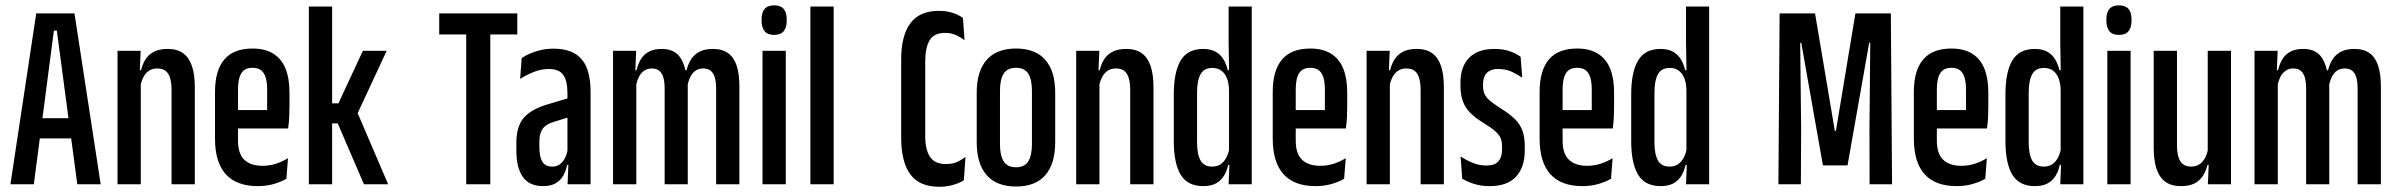

<svg xmlns="http://www.w3.org/2000/svg" viewBox="-20 -689 8964 718"><path d="M19 0 115.5 -639H258.5L356.5 0H269L192.5 -574.5H181.5L106.5 0ZM102.5 -171.5V-247H272V-171.5Z M621.5 0V-352Q621.5 -378.5 616.2 -396.5Q611 -414.5 599.5 -423.8Q588 -433 568 -433Q550 -433 537.2 -424.5Q524.5 -416 516.5 -400.8Q508.5 -385.5 505 -366L486.5 -426.5H507.5Q513 -450 524.5 -467.8Q536 -485.5 556 -495.8Q576 -506 607 -506Q642.5 -506 664.8 -490Q687 -474 697.8 -442.2Q708.5 -410.5 708.5 -363V0ZM419.5 0V-499H506L502.5 -416.5L506.5 -413V0Z M944 7Q864.5 7 824.2 -37.5Q784 -82 784 -171V-345Q784 -425.5 818.8 -466.5Q853.5 -507.5 924.5 -507.5Q971 -507.5 1001.8 -488.5Q1032.5 -469.5 1047.5 -433Q1062.5 -396.5 1062.5 -344V-290.5Q1062.5 -270 1061.5 -250Q1060.5 -230 1057.5 -208.5H979Q979 -253 979 -287.8Q979 -322.5 979 -354Q979 -382 973.2 -400Q967.5 -418 955.5 -426.8Q943.5 -435.5 924.5 -435.5Q895.5 -435.5 882.8 -415.5Q870 -395.5 870 -354V-249.5V-234.5V-163Q870 -139 875.8 -121.2Q881.5 -103.5 893.2 -92Q905 -80.5 922 -74.8Q939 -69 961.5 -69Q989 -69 1013 -77Q1037 -85 1057 -97.5L1051 -20.5Q1031.5 -9 1004 -1Q976.5 7 944 7ZM838 -208.5V-277.5H1037.5V-208.5Z M1341 0 1243 -227.5H1215.5V-302.5H1245.5L1337 -499H1426L1312.5 -255V-277.5L1431.5 0ZM1135 0V-664.5H1222V0Z M1723.5 0V-639H1813.5V0ZM1622.5 -560V-639H1914.5V-560Z M2102.5 0 2106 -86H2102V-300.5V-340.5Q2102 -387 2086.2 -409Q2070.5 -431 2032.5 -431Q2003.5 -431 1975.8 -419.8Q1948 -408.5 1925 -394L1931 -472Q1945 -481.5 1963.2 -489.2Q1981.5 -497 2003.2 -502Q2025 -507 2049.5 -507Q2086.5 -507 2113 -496.8Q2139.5 -486.5 2156.2 -466.2Q2173 -446 2180.8 -415.2Q2188.5 -384.5 2188.5 -344V0ZM2010.5 7Q1960 7 1935.5 -27Q1911 -61 1911 -125.5V-155Q1911 -216 1938.5 -248.2Q1966 -280.5 2028.5 -299L2112.5 -324L2121.5 -255L2050 -233Q2021.5 -224.5 2009.2 -207.2Q1997 -190 1997 -159.5V-139Q1997 -104 2007.8 -85Q2018.5 -66 2045.5 -66Q2062 -66 2073.8 -74.8Q2085.5 -83.5 2093 -98.5Q2100.5 -113.5 2103.5 -133L2114 -72.5H2101Q2096.5 -50 2086.2 -32Q2076 -14 2057.8 -3.5Q2039.5 7 2010.5 7Z M2658 0V-357.5Q2658 -382 2653.2 -398.8Q2648.5 -415.5 2638 -424.2Q2627.5 -433 2609.5 -433Q2593 -433 2580.8 -424.5Q2568.5 -416 2561.2 -400.8Q2554 -385.5 2550.5 -366L2538.5 -426.5H2547.5Q2552.5 -447.5 2563.5 -465.8Q2574.5 -484 2594.5 -495Q2614.5 -506 2646.5 -506Q2681 -506 2702.8 -490.2Q2724.5 -474.5 2734.8 -443.5Q2745 -412.5 2745 -365.5V0ZM2272.5 0V-499H2359L2355.5 -416L2359.5 -413V0ZM2465.5 0V-357.5Q2465.5 -382 2460.8 -398.8Q2456 -415.5 2445.5 -424.2Q2435 -433 2417 -433Q2400.5 -433 2388.2 -424.2Q2376 -415.5 2368.8 -400.5Q2361.5 -385.5 2358 -365.5L2339.5 -426.5H2360.5Q2366 -450 2376.8 -467.8Q2387.5 -485.5 2406.5 -495.8Q2425.5 -506 2454.5 -506Q2497.5 -506 2519 -480.2Q2540.5 -454.5 2547 -404Q2549.5 -395 2550.8 -384.5Q2552 -374 2552 -362.5V0Z M2831.5 0V-499H2918.5V0ZM2875 -558.5Q2850.5 -558.5 2839.2 -572.5Q2828 -586.5 2828 -611V-617Q2828 -642 2839.2 -655.5Q2850.5 -669 2875 -669Q2899.5 -669 2910.8 -655.5Q2922 -642 2922 -617V-611Q2922 -586.5 2910.8 -572.5Q2899.5 -558.5 2875 -558.5Z M3010.5 0V-664.5H3097.5V0Z M3493.5 9.5Q3417.5 9.5 3383.8 -37.5Q3350 -84.5 3350 -174V-467Q3350 -556 3384.5 -602.2Q3419 -648.5 3491.5 -648.5Q3511.5 -648.5 3528.2 -644.8Q3545 -641 3558.2 -635Q3571.5 -629 3581 -622L3587 -538.5Q3572 -550 3554.5 -558Q3537 -566 3514 -566Q3473 -566 3456.5 -538.5Q3440 -511 3440 -460.5V-179Q3440 -129.5 3457.8 -102.5Q3475.5 -75.5 3518 -75.5Q3541.5 -75.5 3558.8 -83.2Q3576 -91 3590.5 -102.5L3584.5 -15Q3575.5 -9 3561.8 -3.5Q3548 2 3530.8 5.8Q3513.5 9.5 3493.5 9.5Z M3779.5 8.5Q3707 8.5 3669.8 -34Q3632.5 -76.5 3632.5 -157V-342.5Q3632.5 -423 3669.8 -465.2Q3707 -507.5 3779.5 -507.5Q3852 -507.5 3889 -465.2Q3926 -423 3926 -342.5V-157Q3926 -76.5 3889 -34Q3852 8.5 3779.5 8.5ZM3779.5 -63.5Q3811 -63.5 3825 -85.2Q3839 -107 3839 -150.5V-349Q3839 -392.5 3825 -414Q3811 -435.5 3779.5 -435.5Q3747.5 -435.5 3733.5 -414Q3719.5 -392.5 3719.5 -349V-150.5Q3719.5 -107 3733.5 -85.2Q3747.5 -63.5 3779.5 -63.5Z M4206.5 0V-352Q4206.5 -378.5 4201.2 -396.5Q4196 -414.5 4184.5 -423.8Q4173 -433 4153 -433Q4135 -433 4122.2 -424.5Q4109.5 -416 4101.5 -400.8Q4093.5 -385.5 4090 -366L4071.5 -426.5H4092.5Q4098 -450 4109.5 -467.8Q4121 -485.5 4141 -495.8Q4161 -506 4192 -506Q4227.5 -506 4249.8 -490Q4272 -474 4282.8 -442.2Q4293.5 -410.5 4293.5 -363V0ZM4004.5 0V-499H4091L4087.5 -416.5L4091.5 -413V0Z M4479.5 7Q4421 7 4395.2 -35.8Q4369.5 -78.5 4369.5 -161.5V-336Q4369.5 -419.5 4395.2 -462.8Q4421 -506 4479 -506Q4507 -506 4525.5 -495.8Q4544 -485.5 4555 -467.5Q4566 -449.5 4571.5 -426.5H4597L4576 -348.5Q4576 -375 4569 -394.2Q4562 -413.5 4548.2 -424.2Q4534.5 -435 4513.5 -435Q4483 -435 4469.8 -411.8Q4456.5 -388.5 4456.5 -342.5V-156.5Q4456.5 -112 4469.5 -89Q4482.5 -66 4513 -66Q4531.5 -66 4544.2 -74.5Q4557 -83 4565.2 -98.2Q4573.5 -113.5 4577 -132.5L4591.5 -72.5H4573Q4568 -49.5 4557 -31.5Q4546 -13.5 4527.2 -3.2Q4508.5 7 4479.5 7ZM4574.5 0 4578 -86H4576V-394L4576.5 -405L4574.5 -533V-664.5H4661V0Z M4899.5 7Q4820 7 4779.8 -37.5Q4739.5 -82 4739.5 -171V-345Q4739.5 -425.5 4774.2 -466.5Q4809 -507.5 4880 -507.5Q4926.5 -507.5 4957.2 -488.5Q4988 -469.5 5003 -433Q5018 -396.5 5018 -344V-290.5Q5018 -270 5017 -250Q5016 -230 5013 -208.5H4934.5Q4934.5 -253 4934.5 -287.8Q4934.5 -322.5 4934.5 -354Q4934.5 -382 4928.8 -400Q4923 -418 4911 -426.8Q4899 -435.5 4880 -435.5Q4851 -435.5 4838.2 -415.5Q4825.5 -395.5 4825.5 -354V-249.5V-234.5V-163Q4825.5 -139 4831.2 -121.2Q4837 -103.5 4848.8 -92Q4860.5 -80.5 4877.5 -74.8Q4894.5 -69 4917 -69Q4944.5 -69 4968.5 -77Q4992.5 -85 5012.5 -97.5L5006.5 -20.5Q4987 -9 4959.5 -1Q4932 7 4899.5 7ZM4793.5 -208.5V-277.5H4993V-208.5Z M5292.5 0V-352Q5292.5 -378.5 5287.2 -396.5Q5282 -414.5 5270.5 -423.8Q5259 -433 5239 -433Q5221 -433 5208.2 -424.5Q5195.5 -416 5187.5 -400.8Q5179.5 -385.5 5176 -366L5157.5 -426.5H5178.5Q5184 -450 5195.5 -467.8Q5207 -485.5 5227 -495.8Q5247 -506 5278 -506Q5313.5 -506 5335.8 -490Q5358 -474 5368.8 -442.2Q5379.5 -410.5 5379.5 -363V0ZM5090.5 0V-499H5177L5173.5 -416.5L5177.5 -413V0Z M5550.5 7Q5517.5 7 5491.5 -1.5Q5465.5 -10 5448 -21L5442 -104Q5464 -89.5 5487.8 -79.8Q5511.5 -70 5539 -70Q5569.5 -70 5583.2 -85.5Q5597 -101 5597 -129V-141.5Q5597 -159 5592 -171.8Q5587 -184.5 5572 -198Q5557 -211.5 5526.5 -230Q5495.5 -249 5476.8 -268.5Q5458 -288 5449.8 -312.2Q5441.5 -336.5 5441.5 -369V-380Q5441.5 -440 5474 -473Q5506.5 -506 5568.5 -506Q5601.5 -506 5625.8 -497.5Q5650 -489 5666.5 -476.5L5672.5 -398.5Q5653 -412 5631.5 -421.5Q5610 -431 5583 -431Q5563 -431 5550.5 -424.2Q5538 -417.5 5532 -404.8Q5526 -392 5526 -374V-366.5Q5526 -347 5533.5 -333.8Q5541 -320.5 5556.2 -308.8Q5571.5 -297 5595.5 -281.5Q5626 -262.5 5645 -243.8Q5664 -225 5673 -201.2Q5682 -177.5 5682 -142.5V-127Q5682 -63.5 5649.2 -28.2Q5616.5 7 5550.5 7Z M5897.5 7Q5818 7 5777.8 -37.5Q5737.5 -82 5737.5 -171V-345Q5737.5 -425.5 5772.2 -466.5Q5807 -507.5 5878 -507.5Q5924.5 -507.5 5955.2 -488.5Q5986 -469.5 6001 -433Q6016 -396.5 6016 -344V-290.5Q6016 -270 6015 -250Q6014 -230 6011 -208.5H5932.5Q5932.5 -253 5932.5 -287.8Q5932.5 -322.5 5932.5 -354Q5932.5 -382 5926.8 -400Q5921 -418 5909 -426.8Q5897 -435.5 5878 -435.5Q5849 -435.5 5836.2 -415.5Q5823.5 -395.5 5823.5 -354V-249.5V-234.5V-163Q5823.5 -139 5829.2 -121.2Q5835 -103.5 5846.8 -92Q5858.5 -80.5 5875.5 -74.8Q5892.5 -69 5915 -69Q5942.5 -69 5966.5 -77Q5990.5 -85 6010.5 -97.5L6004.5 -20.5Q5985 -9 5957.5 -1Q5930 7 5897.5 7ZM5791.5 -208.5V-277.5H5991V-208.5Z M6190 7Q6131.5 7 6105.8 -35.8Q6080 -78.5 6080 -161.5V-336Q6080 -419.5 6105.8 -462.8Q6131.5 -506 6189.5 -506Q6217.5 -506 6236 -495.8Q6254.5 -485.5 6265.5 -467.5Q6276.5 -449.5 6282 -426.5H6307.5L6286.5 -348.5Q6286.5 -375 6279.5 -394.2Q6272.5 -413.5 6258.8 -424.2Q6245 -435 6224 -435Q6193.5 -435 6180.2 -411.8Q6167 -388.5 6167 -342.5V-156.5Q6167 -112 6180 -89Q6193 -66 6223.5 -66Q6242 -66 6254.8 -74.5Q6267.5 -83 6275.8 -98.2Q6284 -113.5 6287.5 -132.5L6302 -72.5H6283.5Q6278.5 -49.5 6267.5 -31.5Q6256.5 -13.5 6237.8 -3.2Q6219 7 6190 7ZM6285 0 6288.5 -86H6286.5V-394L6287 -405L6285 -533V-664.5H6371.5V0Z M6630.5 0 6635 -639H6767.5L6841.5 -199.5H6845.5L6918.5 -639H7051L7055.5 0H6971.5L6971 -208L6974 -529H6970L6889 -70.5H6797L6716 -529H6712L6715.5 -208L6714.5 0Z M7297 7Q7217.5 7 7177.2 -37.5Q7137 -82 7137 -171V-345Q7137 -425.5 7171.8 -466.5Q7206.5 -507.5 7277.5 -507.5Q7324 -507.5 7354.8 -488.5Q7385.5 -469.5 7400.5 -433Q7415.5 -396.5 7415.5 -344V-290.5Q7415.5 -270 7414.5 -250Q7413.5 -230 7410.5 -208.5H7332Q7332 -253 7332 -287.8Q7332 -322.5 7332 -354Q7332 -382 7326.2 -400Q7320.5 -418 7308.5 -426.8Q7296.5 -435.5 7277.5 -435.5Q7248.5 -435.5 7235.8 -415.5Q7223 -395.5 7223 -354V-249.5V-234.5V-163Q7223 -139 7228.8 -121.2Q7234.5 -103.5 7246.2 -92Q7258 -80.5 7275 -74.8Q7292 -69 7314.5 -69Q7342 -69 7366 -77Q7390 -85 7410 -97.5L7404 -20.5Q7384.5 -9 7357 -1Q7329.5 7 7297 7ZM7191 -208.5V-277.5H7390.5V-208.5Z M7589.5 7Q7531 7 7505.2 -35.8Q7479.5 -78.5 7479.5 -161.5V-336Q7479.5 -419.5 7505.2 -462.8Q7531 -506 7589 -506Q7617 -506 7635.5 -495.8Q7654 -485.5 7665 -467.5Q7676 -449.5 7681.5 -426.5H7707L7686 -348.5Q7686 -375 7679 -394.2Q7672 -413.5 7658.2 -424.2Q7644.5 -435 7623.5 -435Q7593 -435 7579.8 -411.8Q7566.5 -388.5 7566.5 -342.5V-156.5Q7566.5 -112 7579.5 -89Q7592.5 -66 7623 -66Q7641.5 -66 7654.2 -74.5Q7667 -83 7675.2 -98.2Q7683.5 -113.5 7687 -132.5L7701.5 -72.5H7683Q7678 -49.5 7667 -31.5Q7656 -13.5 7637.2 -3.2Q7618.5 7 7589.5 7ZM7684.5 0 7688 -86H7686V-394L7686.5 -405L7684.5 -533V-664.5H7771V0Z M7860.5 0V-499H7947.5V0ZM7904 -558.5Q7879.5 -558.5 7868.2 -572.5Q7857 -586.5 7857 -611V-617Q7857 -642 7868.2 -655.5Q7879.5 -669 7904 -669Q7928.5 -669 7939.8 -655.5Q7951 -642 7951 -617V-611Q7951 -586.5 7939.8 -572.5Q7928.5 -558.5 7904 -558.5Z M8121 -499V-147Q8121 -120.5 8126.2 -102.5Q8131.5 -84.5 8143.2 -75.2Q8155 -66 8174.5 -66Q8192.5 -66 8205.2 -74.8Q8218 -83.5 8226 -98.5Q8234 -113.5 8237.5 -133L8256 -72.5H8235Q8229.5 -49.5 8218 -31.5Q8206.5 -13.5 8186.8 -3.2Q8167 7 8135.5 7Q8100.5 7 8078 -9Q8055.5 -25 8044.8 -56.8Q8034 -88.5 8034 -136V-499ZM8323 -499V0H8236.5L8240 -82.5L8236 -86V-499Z M8796.5 0V-357.5Q8796.5 -382 8791.8 -398.8Q8787 -415.5 8776.5 -424.2Q8766 -433 8748 -433Q8731.5 -433 8719.2 -424.5Q8707 -416 8699.8 -400.8Q8692.5 -385.5 8689 -366L8677 -426.5H8686Q8691 -447.5 8702 -465.8Q8713 -484 8733 -495Q8753 -506 8785 -506Q8819.5 -506 8841.2 -490.2Q8863 -474.5 8873.2 -443.5Q8883.5 -412.5 8883.5 -365.5V0ZM8411 0V-499H8497.5L8494 -416L8498 -413V0ZM8604 0V-357.5Q8604 -382 8599.2 -398.8Q8594.5 -415.5 8584 -424.2Q8573.5 -433 8555.5 -433Q8539 -433 8526.8 -424.2Q8514.5 -415.5 8507.2 -400.5Q8500 -385.5 8496.5 -365.5L8478 -426.5H8499Q8504.5 -450 8515.2 -467.8Q8526 -485.5 8545 -495.8Q8564 -506 8593 -506Q8636 -506 8657.5 -480.2Q8679 -454.5 8685.5 -404Q8688 -395 8689.2 -384.5Q8690.5 -374 8690.5 -362.5V0Z"/></svg>

Font: Anek Tamil Condensed Medium
Style: Regular
Weight: 500
Width: 3
Designer: Aadarsh Rajan (Tamil), Yesha Goshar (Latin)
Foundry: Ek Type
Version: Version 1.003